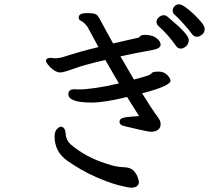

<svg xmlns="http://www.w3.org/2000/svg" viewBox="-20 -823 1040 893"><path d="M589 50Q579 50 534 39Q489 28 423.5 -1Q358 -30 292 -76Q234 -118 234 -187Q234 -213 245.5 -223.5Q257 -234 261 -234Q283 -234 285 -203Q287 -172 307 -153Q376 -93 474 -62Q520 -46 553.5 -45.5Q587 -45 601.5 -29Q616 -13 621 3Q626 19 626 22Q626 50 589 50ZM821 -597Q807 -597 799 -609Q762 -662 717 -702Q708 -710 708 -722Q708 -733 718.5 -742.5Q729 -752 741 -752Q752 -752 757 -747Q762 -742 777 -730Q858 -662 858 -637Q858 -619 845.5 -608Q833 -597 821 -597ZM688 -210Q669 -210 624.5 -221Q580 -232 558 -236.5Q536 -241 536 -257Q536 -273 561.5 -277Q587 -281 627 -283L571 -372Q467 -346 406 -346Q298 -346 298 -385Q298 -408 327 -408L344 -407Q413 -407 533 -435L470 -544Q374 -522 324.5 -504Q275 -486 261 -486Q245 -486 229 -497.5Q213 -509 203.5 -521.5Q194 -534 194 -539Q194 -554 216 -554L234 -552Q255 -552 274 -558Q358 -585 438 -604L387 -698Q373 -718 355 -727Q346 -731 346 -742Q346 -762 384 -762Q418 -762 427 -756Q436 -750 447 -729Q458 -708 474.5 -678Q491 -648 506 -621L620 -647Q627 -648 631.5 -654Q636 -660 652 -661Q688 -661 707.5 -646Q727 -631 727 -615Q727 -597 687 -590Q619 -578 540 -561L603 -453Q669 -471 674.5 -474Q680 -477 686 -483.5Q692 -490 718 -490Q742 -490 757.5 -474.5Q773 -459 773 -448Q773 -423 641 -389Q685 -318 702 -295Q719 -272 723 -264Q727 -256 727 -245Q727 -215 688 -210ZM895 -652Q884 -652 874 -663Q863 -680 833.5 -712.5Q804 -745 793.5 -753.5Q783 -762 783 -774Q783 -784 791.5 -793.5Q800 -803 812 -803Q833 -803 882.5 -756Q932 -709 932 -689Q932 -667 912 -657Q905 -652 895 -652Z"/></svg>

Font: ToneOZ-Pinyin-WenKai-Medium
Style: Medium
Weight: 700
Designer: Fontworks Inc.
Foundry: ToneOZ
Version: Version 0.240331